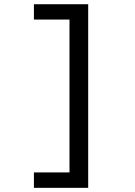

<svg xmlns="http://www.w3.org/2000/svg" viewBox="-20 -734 640 912"><path d="M141.1 85H310.1V-641.1H141.1V-713.9H398.9V158.2H141.1Z"/></svg>

Font: Droid Sans Mono
Style: Regular
Weight: 400
Monospace: yes
Version: Version 1.00 build 112